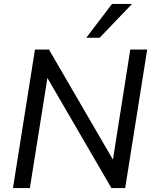

<svg xmlns="http://www.w3.org/2000/svg" viewBox="-20 -957 781 977"><path d="M46 0 158 -705H229L572 -115H550L643 -705H729L617 0H547L204 -590H226L132 0ZM419 -765 550 -937H652L487 -765Z"/></svg>

Font: Nunito Sans 12pt Medium
Style: Italic
Weight: 500
Italic angle: -9°
Designer: Vernon Adams
Foundry: Vernon Adams
Version: Version 3.101;gftools[0.9.27]